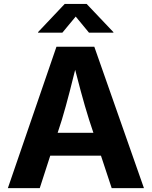

<svg xmlns="http://www.w3.org/2000/svg" viewBox="-20 -968 781 988"><path d="M20.5 0 270.5 -727.5H465.3L720.7 0H554.7L438.5 -351.6Q417 -419.9 395.5 -499.5Q374 -579.1 349.6 -674.3H383.3Q359.9 -579.1 339.1 -498.8Q318.4 -418.5 298.3 -351.6L184.6 0ZM177.2 -167V-284.7H564V-167ZM300.8 -799.8H175.8V-802.7L313 -947.8H425.8L563.5 -802.7V-799.8H438L369.6 -882.8Z"/></svg>

Font: Inter 17pt
Style: Bold
Weight: 700
Version: Version 4.001;git-66647c0bb